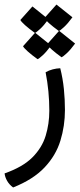

<svg xmlns="http://www.w3.org/2000/svg" viewBox="-47 -494 348 839"><path d="M10.3 325.2Q-6.8 312.5 -16.1 295.9Q-25.4 279.3 -26.9 263.7Q52.7 235.8 94.7 193.6Q136.7 151.4 152.6 99.1Q168.5 46.9 168.5 -9.8Q168.5 -95.7 152.3 -178.2Q166.5 -186.5 183.3 -190.9Q200.2 -195.3 216.3 -195.8Q227.5 -150.9 232.2 -104.7Q236.8 -58.6 236.8 -13.2Q236.8 56.2 217 120.6Q197.3 185.1 147.9 237.5Q98.6 290 10.3 325.2ZM210.4 -358.4Q184.6 -377 167.2 -392.6Q149.9 -408.2 147 -415L199.7 -474.1L269.5 -418.5Q249.5 -391.1 232.7 -375.7Q215.8 -360.4 210.4 -358.4ZM117.2 -235.4Q91.3 -253.9 74.2 -269.3Q57.1 -284.7 53.7 -292L106.4 -351.1L176.3 -294.9Q156.2 -267.6 139.4 -252.2Q122.6 -236.8 117.2 -235.4ZM105.5 -350.1Q79.6 -368.7 62.5 -384Q45.4 -399.4 42 -406.7L94.7 -465.8L164.6 -409.7Q144.5 -382.3 127.7 -366.9Q110.8 -351.6 105.5 -350.1ZM222.2 -243.7Q196.3 -262.2 179 -277.8Q161.6 -293.5 158.7 -300.3L211.4 -359.4L281.2 -303.7Q261.2 -276.4 244.4 -261Q227.5 -245.6 222.2 -243.7Z"/></svg>

Font: Harmattan
Style: Regular
Weight: 400
Designer: George W. Nuss III and SIL International
Foundry: SIL International
Version: Version 4.000